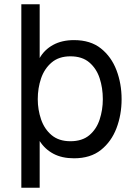

<svg xmlns="http://www.w3.org/2000/svg" viewBox="-20 -730 640 900"><path d="M80 150V-710H166V-458Q188 -497 229 -519.5Q270 -542 327 -542Q404 -542 453 -503Q502 -464 526 -401Q550 -338 550 -265Q550 -192 526 -129Q502 -66 453 -27Q404 12 327 12Q270 12 230 -9.5Q190 -31 166 -69V150ZM310 -68Q365 -68 398.5 -96Q432 -124 447 -169.5Q462 -215 462 -265Q462 -318 447 -363.5Q432 -409 398.5 -437.5Q365 -466 310 -466Q256 -466 222 -437Q188 -408 172.5 -362.5Q157 -317 157 -265Q157 -216 172.5 -170.5Q188 -125 222 -96.5Q256 -68 310 -68Z"/></svg>

Font: Geist Mono
Style: Regular
Weight: 400
Monospace: yes
Designer: Basement.studio, Andrés Briganti, Mateo Zaragoza
Foundry: Basement.studio, Vercel, Andrés Briganti, Guido Ferreyra, Mateo Zaragoza
Version: Version 1.500; ttfautohint (v1.8.4.7-5d5b)